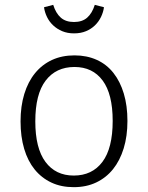

<svg xmlns="http://www.w3.org/2000/svg" viewBox="-20 -763 612 794"><path d="M65 -261Q65 -324 80.5 -374.5Q96 -425 125 -460.5Q154 -496 195 -515Q236 -534 288 -534Q339 -534 380 -515.5Q421 -497 449 -461.5Q477 -426 492 -376Q507 -326 507 -263Q507 -200 491.5 -149.5Q476 -99 447.5 -63.5Q419 -28 378 -8.5Q337 11 285 11Q233 11 192.5 -8Q152 -27 123.5 -62Q95 -97 80 -147.5Q65 -198 65 -261ZM288 -486Q212 -486 169 -430Q126 -374 126 -261Q126 -150 168 -93.5Q210 -37 285 -37Q361 -37 403.5 -93.5Q446 -150 446 -263Q446 -374 404.5 -430Q363 -486 288 -486ZM286 -625Q259 -625 237.5 -634Q216 -643 200 -658Q184 -673 174.5 -692.5Q165 -712 162 -733L200 -743Q211 -708 231.5 -690Q252 -672 286 -672Q320 -672 340.5 -690Q361 -708 372 -743L410 -733Q407 -712 397.5 -692.5Q388 -673 372.5 -658Q357 -643 335.5 -634Q314 -625 286 -625Z"/></svg>

Font: Jldddboxgfspflltxgxzjzlszac
Style: Regular
Weight: 300
Designer: Carrois Corporate & Edenspiekermann
Foundry: Carrois Corporate GbR & Edenspiekermann AG
Version: Version 2.001